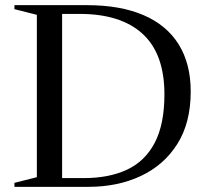

<svg xmlns="http://www.w3.org/2000/svg" viewBox="-20 -725 808 745"><path d="M618 -359Q618 -516 533.5 -593.5Q449 -671 289.5 -671H164V-705H317.5Q447 -705 537 -666.2Q627 -627.5 673.5 -552.5Q720 -477.5 720 -370Q720 -248.5 668 -166.2Q616 -84 526.2 -42Q436.5 0 323 0H164V-34H306Q403.5 -34 473.2 -66.8Q543 -99.5 580.5 -171.2Q618 -243 618 -359ZM36 0V-15.5L123 -37.5V-667.5L36 -689.5V-705H221V0Z"/></svg>

Font: Newsreader 60pt
Style: Regular
Weight: 400
Designer: Hugues Gentile
Foundry: Production Type
Version: Version 1.003